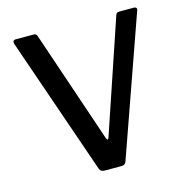

<svg xmlns="http://www.w3.org/2000/svg" viewBox="-108 -846 932 951"><g transform="rotate(-15 357.5 -371.0)"><path d="M662 -742Q670 -742 673.5 -737Q677 -732 674 -725L424 -17Q419 0 399 0H314Q292 0 287 -16L42 -724Q40 -732 43.5 -737Q47 -742 54 -742H148Q161 -742 165 -729L360 -154Q367 -135 374 -155L568 -729Q572 -742 586 -742H662Z"/></g></svg>

Font: Libre Franklin Medium
Style: Regular
Weight: 500
Designer: Pablo Impallari, Rodrigo Fuenzalida, Nhung Nguyen
Foundry: Impallari Type
Version: Version 3.000